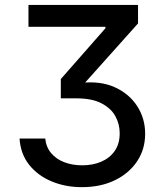

<svg xmlns="http://www.w3.org/2000/svg" viewBox="-20 -566 665 777"><path d="M311.5 191.4Q244.1 191.4 188 167.7Q131.8 144 97.4 100.1Q63 56.2 59.1 -5.4H163.1Q166.5 29.3 187 53.7Q207.5 78.1 240.5 90.6Q273.4 103 313 103Q356 103 390.4 88.1Q424.8 73.2 444.6 44.4Q464.4 15.6 464.4 -26.9Q464.4 -64.5 446.5 -96.4Q428.7 -128.4 390.1 -148.2Q351.6 -168 289.1 -168H226.1V-246.1L406.7 -451.7V-457.5H95.2V-545.9H538.6V-471.2L307.1 -212.4V-230.5Q387.2 -239.3 445.3 -212.6Q503.4 -186 535.4 -136.2Q567.4 -86.4 567.4 -24.9Q567.4 38.6 534.4 87.4Q501.5 136.2 444.1 163.8Q386.7 191.4 311.5 191.4Z"/></svg>

Font: Inter Cardless
Style: Regular
Weight: 400
Designer: Rasmus Andersson
Foundry: rsms
Version: Version 4.001;git-9221beed3